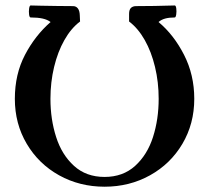

<svg xmlns="http://www.w3.org/2000/svg" viewBox="-20 -686 778 719"><path d="M35.6 -315.9Q35.6 -408.2 73.5 -480.5Q111.3 -552.7 169.4 -603.5Q158.2 -612.3 139.6 -616.5Q121.1 -620.6 94.7 -620.6Q90.3 -620.6 88.9 -631.8Q87.4 -643.1 89.1 -654.3Q90.8 -665.5 94.7 -665.5Q114.3 -665 133.8 -664.6Q164.1 -664.1 194.3 -663.6Q224.6 -663.1 253.4 -663.1Q265.1 -663.1 271.7 -654.3Q278.3 -645.5 278.8 -628.4L279.8 -605.5Q246.1 -580.1 221.2 -536.1Q196.3 -492.2 182.6 -435.3Q168.9 -378.4 168.9 -315.9Q168.9 -239.3 190.2 -172.9Q211.4 -106.4 257.1 -64.9Q302.7 -23.4 371.6 -23.4Q440.4 -23.4 486.1 -64.9Q531.7 -106.4 553 -172.9Q574.2 -239.3 574.2 -315.9Q574.2 -378.4 560.5 -435.3Q546.9 -492.2 522 -536.1Q497.1 -580.1 463.4 -605.5V-633.8Q463.4 -649.4 470.2 -656.2Q477.1 -663.1 490.2 -663.1Q554.7 -663.1 634.3 -665.5Q638.7 -665.5 640.1 -654.3Q641.6 -643.1 639.9 -631.8Q638.2 -620.6 634.3 -620.6Q613.8 -620.6 598.6 -616.5Q583.5 -612.3 573.7 -603.5Q630.9 -555.7 669.2 -480.7Q707.5 -405.8 707.5 -315.9Q707.5 -222.7 663.1 -147.5Q618.7 -72.3 541.7 -29.5Q464.8 13.2 371.6 13.2Q278.3 13.2 201.4 -29.5Q124.5 -72.3 80.1 -147.5Q35.6 -222.7 35.6 -315.9Z"/></svg>

Font: Junicode Two Beta VF
Style: Regular
Weight: 400
Designer: Peter S. Baker
Foundry: Briery Creek Software
Version: Version 1.031 beta; ttfautohint (v1.8.1.43-b0c9)